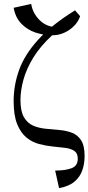

<svg xmlns="http://www.w3.org/2000/svg" viewBox="-20 -760 454 985"><path d="M283 205 263 115Q315 115 347 103Q379 91 379 54Q379 26 361 14Q343 2 314 -1.5Q285 -5 250 -8.5Q215 -12 179.5 -21.5Q144 -31 115 -55Q86 -79 68 -123.5Q50 -168 50 -242Q50 -323 78 -401Q106 -479 175 -555.5Q244 -632 365 -707L391 -677Q305 -632 246 -577.5Q187 -523 151.5 -465.5Q116 -408 100.5 -352Q85 -296 85 -247Q85 -189 103 -158.5Q121 -128 150 -115.5Q179 -103 214.5 -99.5Q250 -96 285 -93Q320 -90 349 -79Q378 -68 396 -40.5Q414 -13 414 41Q414 79 402.5 113Q391 147 362.5 171.5Q334 196 283 205ZM249 -579Q204 -579 162 -593Q120 -607 89.5 -638.5Q59 -670 50 -720L140 -740Q148 -691 184.5 -655.5Q221 -620 277 -620L391 -677Q383 -651 361.5 -628.5Q340 -606 310.5 -592.5Q281 -579 249 -579Z"/></svg>

Font: Brygada 1918
Style: Regular
Weight: 400
Designer: Mateusz Machalski | Borys Kosmynka | Przemek Hoffer
Foundry: NIEPODLEGLA 2018
Version: Version 3.006